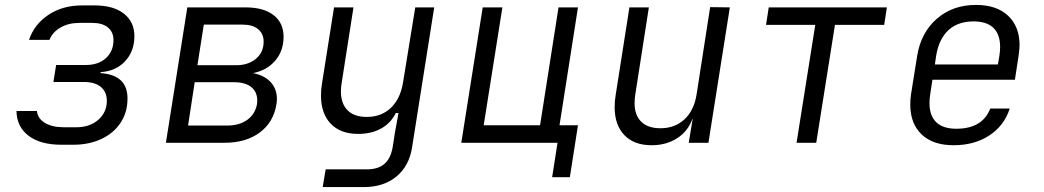

<svg xmlns="http://www.w3.org/2000/svg" viewBox="-20 -580 4240 780"><path d="M229 8Q144 8 96 -28.5Q48 -65 47 -129H130Q133 -99 162 -81Q191 -63 240 -63H290Q345 -63 379.5 -93.5Q414 -124 414 -170Q414 -206 390 -226.5Q366 -247 320 -247H197L208 -316H329Q380 -316 410.5 -344Q441 -372 441 -417Q441 -450 418.5 -468.5Q396 -487 354 -487H303Q258 -487 225.5 -468Q193 -449 181 -418H98Q119 -481 176.5 -519.5Q234 -558 313 -558H365Q441 -558 483.5 -524.5Q526 -491 526 -433Q526 -372 488.5 -331.5Q451 -291 389 -287L388 -283Q498 -276 498 -180Q498 -124 470 -81.5Q442 -39 392 -15.5Q342 8 278 8Z M1008 -283Q1054 -274 1079.5 -246.5Q1105 -219 1105 -177Q1105 -170 1103 -156Q1091 -83 1035 -41.5Q979 0 892 0H654L741 -550H977Q1051 -550 1091.5 -518.5Q1132 -487 1132 -431Q1132 -373 1098 -333.5Q1064 -294 1008 -283ZM966 -480H808L782 -315H939Q988 -315 1019.5 -341Q1051 -367 1051 -411Q1051 -443 1028.5 -461.5Q1006 -480 966 -480ZM1025 -172Q1025 -207 1000.5 -226.5Q976 -246 931 -246H771L744 -70H903Q953 -70 985 -93.5Q1017 -117 1024 -157Q1025 -162 1025 -172Z M1667 -550H1744L1654 19Q1642 95 1590 137.5Q1538 180 1458 180H1291L1303 108H1470Q1516 108 1541.5 86Q1567 64 1575 19L1585 -45L1599 -121H1588Q1568 -80 1528.5 -58Q1489 -36 1435 -36Q1363 -36 1323.5 -77.5Q1284 -119 1284 -192Q1284 -217 1288 -240L1337 -550H1416L1368 -243Q1365 -225 1365 -209Q1365 -159 1392 -132Q1419 -105 1470 -105Q1529 -105 1567.5 -141.5Q1606 -178 1617 -243Z M2295 140H2223L2245 0H1854L1941 -550H2021L1945 -71H2174L2249 -550H2328L2253 -71H2328Z M2865 -551 2945 -550 2858 0H2778L2794 -97H2793Q2775 -47 2731 -18.5Q2687 10 2627 10Q2556 10 2516.5 -31Q2477 -72 2477 -145Q2477 -170 2481 -193L2537 -550H2616L2561 -197Q2558 -178 2558 -161Q2558 -112 2585 -85.5Q2612 -59 2663 -59Q2722 -59 2761 -95.5Q2800 -132 2810 -197Z M3296 0H3216L3292 -479H3092L3103 -550H3583L3572 -479H3372Z M4122 -396Q4122 -383 4118 -353L4103 -256H3768L3759 -197Q3756 -178 3756 -161Q3756 -110 3783.5 -83.5Q3811 -57 3865 -57Q3971 -57 4003 -139H4082Q4060 -70 3999.5 -30Q3939 10 3854 10Q3770 10 3724 -34Q3678 -78 3678 -155Q3678 -176 3681 -197L3706 -353Q3721 -447 3785.5 -503.5Q3850 -560 3945 -560Q4029 -560 4075.5 -516Q4122 -472 4122 -396ZM3778 -318H4034L4040 -353Q4043 -373 4043 -389Q4043 -440 4016 -466.5Q3989 -493 3935 -493Q3871 -493 3832.5 -457Q3794 -421 3783 -353Z"/></svg>

Font: JetBrains Mono Semi Light
Style: Italic
Weight: 350
Italic angle: -9°
Monospace: yes
Designer: Philipp Nurullin, Konstantin Bulenkov
Foundry: JetBrains
Version: 2.002